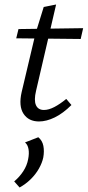

<svg xmlns="http://www.w3.org/2000/svg" viewBox="-20 -531 389 852"><path d="M153 8Q107 8 84.5 -26Q62 -60 76 -122L138 -384L174 -500L229 -511L140 -128Q130 -86 139.5 -64.5Q149 -43 175 -43Q196 -43 221 -56Q246 -69 274 -92L297 -65Q260 -28 223 -10Q186 8 153 8ZM52 -361 62 -402 349 -406 338 -358ZM67 301 43 274Q67 254 83.5 228.5Q100 203 105 175Q110 150 106.5 130.5Q103 111 91 101L150 78Q168 93 172.5 116.5Q177 140 172 168Q167 192 152.5 217.5Q138 243 116 264.5Q94 286 67 301Z"/></svg>

Font: Ysabeau Office
Style: Italic
Weight: 400
Italic angle: -12°
Designer: Christian Thalmann (Catharsis Fonts)
Version: Version 2.001;gftools[0.9.30]; featfreeze: tnum,lnum,ss02